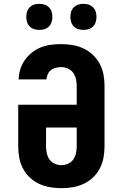

<svg xmlns="http://www.w3.org/2000/svg" viewBox="-20 -973 640 1001"><path d="M300 8Q270 8 240.5 3Q211 -2 184 -14.5Q157 -27 135 -48Q113 -69 99.5 -95Q86 -121 80.5 -150.5Q75 -180 75 -210V-427H380V-525Q380 -543 376 -561Q372 -579 361.5 -593.5Q351 -608 334 -615.5Q317 -623 299 -623Q285 -623 271 -619.5Q257 -616 246 -607.5Q235 -599 229 -586Q223 -573 222 -559H77Q78 -586 86 -612Q94 -638 109.5 -660Q125 -682 146.5 -699Q168 -716 193 -726Q218 -736 245 -739.5Q272 -743 299 -743Q329 -743 358.5 -738Q388 -733 415 -720.5Q442 -708 464 -687Q486 -666 500 -640Q514 -614 519.5 -584.5Q525 -555 525 -525V-210Q525 -180 519.5 -150.5Q514 -121 500.5 -95Q487 -69 465 -48Q443 -27 416 -14.5Q389 -2 359.5 3Q330 8 300 8ZM300 -112Q318 -112 335 -119.5Q352 -127 362 -141.5Q372 -156 376 -174Q380 -192 380 -210V-308H220V-210Q220 -192 224 -174Q228 -156 238 -141.5Q248 -127 265 -119.5Q282 -112 300 -112ZM415 -817Q401 -817 388 -821Q375 -825 365 -835Q355 -845 351 -858Q347 -871 347 -885Q347 -899 351 -912Q355 -925 365 -935Q375 -945 388 -949Q401 -953 415 -953Q429 -953 442 -949Q455 -945 465 -935Q475 -925 479 -912Q483 -899 483 -885Q483 -871 479 -858Q475 -845 465 -835Q455 -825 442 -821Q429 -817 415 -817ZM185 -817Q171 -817 158 -821Q145 -825 135 -835Q125 -845 121 -858Q117 -871 117 -885Q117 -899 121 -912Q125 -925 135 -935Q145 -945 158 -949Q171 -953 185 -953Q199 -953 212 -949Q225 -945 235 -935Q245 -925 249 -912Q253 -899 253 -885Q253 -871 249 -858Q245 -845 235 -835Q225 -825 212 -821Q199 -817 185 -817Z"/></svg>

Font: Iosevka Etoile Heavy
Style: Regular
Weight: 900
Designer: Belleve Invis
Foundry: Belleve Invis
Version: Version 22.1.2; ttfautohint (v1.8.4)